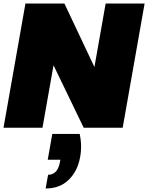

<svg xmlns="http://www.w3.org/2000/svg" viewBox="-20 -728 869 1094"><path d="M278 35H434Q449 104 436 170Q422 247 371.5 296.5Q321 346 240 346L254 268Q309 268 322 193L324 182H252ZM582 -708H804L679 0H457L285 -356L222 0H0L125 -708H347L518 -346Z"/></svg>

Font: Poppins Black
Style: Italic
Weight: 900
Italic angle: -10°
Designer: Ninad Kale (Devanagari), Jonny Pinhorn (Latin)
Foundry: Indian Type Foundry
Version: Version 3.200;PS 1.000;hotconv 16.6.54;makeotf.lib2.5.65590